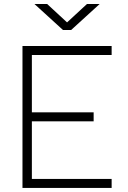

<svg xmlns="http://www.w3.org/2000/svg" viewBox="-20 -918 626 938"><path d="M89.8 0H525.4V-43.9H135.7V-325.2H437.5V-369.1H135.7V-649.4H525.4V-693.4H89.8ZM287.6 -771.5H327.6L466.8 -898.4H404.8L307.6 -808.6L210.4 -898.4H148.4Z"/></svg>

Font: Cascadia Code PL ExtraLight
Style: Regular
Weight: 200
Monospace: yes
Designer: Aaron Bell
Foundry: Saja Typeworks
Version: Version 2404.023